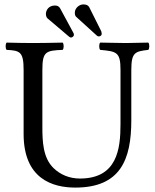

<svg xmlns="http://www.w3.org/2000/svg" viewBox="-20 -840 701 870"><path d="M172 -523C172 -606 187 -611 264 -614C270 -620 270 -641 264 -647C217 -646 168 -645 129 -645C90 -645 49 -646 10 -647C4 -641 4 -620 10 -614C70 -611 87 -606 87 -523V-233C87 -29 219 10 321 10C526 10 575 -117 575 -295V-523C575 -603 592 -607 652 -614C658 -620 658 -641 652 -647C614 -646 573 -645 550 -645C529 -645 480 -646 434 -647C428 -641 428 -620 434 -614C509 -607 526 -604 526 -523V-277C526 -165 511 -31 342 -31C294 -31 253 -49 223 -78C174 -125 172 -201 172 -266ZM188 -777C188 -768 191 -761 195 -757L294 -673C296 -671 299 -670 302 -670C307 -670 315 -675 315 -683C315 -686 314 -689 311 -694L252 -803C247 -811 240 -815 229 -815C200 -815 188 -793 188 -777ZM319 -782C319 -774 321 -767 326 -763L414 -683C418 -679 422 -675 428 -675C435 -675 441 -680 441 -687C441 -689 440 -694 439 -698L384 -808C379 -816 372 -820 357 -820C341 -820 319 -805 319 -782Z"/></svg>

Font: Libertinus Math
Style: Regular
Weight: 400
Designer: Philipp H. Poll, Khaled Hosny
Foundry: Caleb Maclennan
Version: Version 7.050;RELEASE